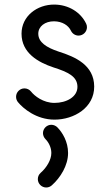

<svg xmlns="http://www.w3.org/2000/svg" viewBox="-20 -520 480 840"><path d="M58.1 -73.7C81.1 -45.4 139.2 3.4 218.3 3.4C304.2 3.4 392.6 -49.3 392.1 -141.6C391.6 -235.4 309.1 -271.5 236.3 -294.4C183.6 -312 147.5 -335 147.5 -372.6C147.5 -404.3 176.8 -427.2 216.8 -426.8C252.4 -426.3 279.3 -409.2 290.5 -385.3C296.4 -373 309.1 -364.3 323.7 -364.3C343.8 -364.3 360.4 -380.9 360.4 -400.9C360.4 -406.2 359.4 -411.6 356.9 -416.5C333 -466.8 279.8 -499.5 217.8 -500C142.6 -500.5 74.2 -449.7 74.2 -372.6C74.2 -288.1 147.5 -247.1 213.9 -225.1C278.3 -204.6 318.4 -185.1 318.8 -140.6C319.3 -96.2 271 -69.8 218.3 -69.8C169.4 -69.8 130.9 -100.1 115.7 -119.6C108.9 -127.9 98.6 -133.3 86.9 -133.3C66.9 -133.3 50.3 -116.7 50.3 -96.7C50.3 -87.9 53.2 -80.1 58.1 -73.7ZM178.7 88.4C191.9 101.6 204.6 124 204.6 149.4C204.6 178.2 185.1 212.4 157.7 236.3C149.9 243.2 145.5 252.9 145.5 263.7C145.5 283.7 162.1 300.3 182.1 300.3C191.4 300.3 199.7 296.9 206.5 291C244.6 257.3 277.8 203.6 277.8 149.4C277.8 99.6 252.9 59.1 230.5 36.6C224.6 30.8 214.8 25.9 204.6 25.9C184.6 25.9 168 42.5 168 62.5C168 72.8 172.9 82.5 178.7 88.4Z"/></svg>

Font: Velvelyne
Style: Regular
Weight: 400
Designer: Manon Van der Borght et Mariel Nils
Foundry: Velvetyne
Version: Version 1.070;Glyphs 3.3.1 (3343)